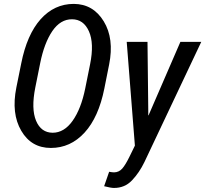

<svg xmlns="http://www.w3.org/2000/svg" viewBox="-20 -741 1042 975"><path d="M345.7 -643.1Q287.1 -643.6 245.6 -583Q204.6 -522.5 184.1 -420.4L159.2 -296.4Q137.7 -188.5 163.1 -127.9Q188.5 -67.4 247.1 -66.9Q305.7 -66.9 348.6 -127.4Q391.6 -188 412.6 -291L437.5 -414.6Q459 -521 431.6 -582Q404.3 -643.1 345.7 -643.1ZM87.9 -77.1Q36.6 -164.6 63 -296.4L87.9 -419.4Q116.7 -564.9 186 -643.1Q255.9 -721.2 354.5 -721.2Q453.1 -720.7 506.8 -632.8Q560.5 -544.9 534.2 -413.6L509.8 -291Q480.5 -145 409.2 -67.4Q337.9 10.3 238.3 10.3Q138.7 10.3 87.9 -77.1ZM559.6 134.3Q584 133.8 600.6 115.2Q617.2 96.7 639.2 51.3L665 -1.5L623.5 -528.3H729L732.9 -182.1V-155.3H734.4L896 -528.3H1002L713.4 82Q687.5 135.7 650.4 174.8Q613.3 213.9 558.1 213.4Q543.9 213.4 508.8 204.6L534.2 131.3Q550.3 134.3 559.6 134.3Z"/></svg>

Font: RobotoCondensed-Italic
Style: Italic
Weight: 400
Designer: Google
Version: Version 1.200311; 2013